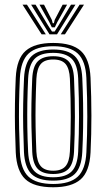

<svg xmlns="http://www.w3.org/2000/svg" viewBox="-20 -791 453 819"><path d="M207 7.8Q124.2 7.8 87.6 -27.1Q51 -62 47.2 -140.5Q45 -192 44 -243.5Q43 -295 43.8 -348.6Q44.5 -402.2 47.2 -459.5Q51.2 -541.2 89.8 -574.5Q128.2 -607.8 207 -607.8Q287.5 -607.8 325 -573.6Q362.5 -539.5 366.2 -459.2Q369.8 -378.2 369.9 -297.9Q370 -217.5 366.2 -140.5Q362 -58.8 323.6 -25.5Q285.2 7.8 207 7.8ZM207 -6.2Q278.2 -6.2 311.6 -37.4Q345 -68.5 348.5 -141.5Q352.2 -214.2 352.4 -292.8Q352.5 -371.2 348.5 -458.5Q345.2 -531.5 311.9 -562.6Q278.5 -593.8 207 -593.8Q135.2 -593.8 101.9 -562.6Q68.5 -531.5 64.8 -458.5Q62 -399 61.2 -345.8Q60.5 -292.5 61.5 -242.5Q62.5 -192.5 64.8 -141.2Q68.2 -69 101.4 -37.6Q134.5 -6.2 207 -6.2ZM207 -20.5Q142.5 -20.5 114 -49.2Q85.5 -78 82.2 -142.5Q80 -195 79 -245.5Q78 -296 78.9 -348.1Q79.8 -400.2 82.5 -457.5Q85.8 -524 115.2 -551.9Q144.8 -579.8 207 -579.8Q269 -579.8 298.5 -552Q328 -524.2 331 -457.8Q333.5 -403 334.4 -351.2Q335.2 -299.5 334.5 -248Q333.8 -196.5 331 -142.5Q327.8 -76.5 298.5 -48.5Q269.2 -20.5 207 -20.5ZM207 -34.8Q261 -34.8 285.8 -60Q310.5 -85.2 313.5 -143.8Q317 -219.5 317.1 -294Q317.2 -368.5 313.5 -456.5Q310.8 -516.8 285 -541.1Q259.2 -565.5 207 -565.5Q151.8 -565.5 127.4 -539.8Q103 -514 100 -456.2Q97.5 -402.5 96.6 -352Q95.8 -301.5 96.5 -250.2Q97.2 -199 100 -143Q103 -84.2 128.1 -59.5Q153.2 -34.8 207 -34.8ZM207 -48.8Q161.8 -48.8 140.9 -70.8Q120 -92.8 117.5 -143.2Q115.2 -198.2 114.2 -248.6Q113.2 -299 114.1 -349.8Q115 -400.5 117.5 -455.8Q120 -508 141.4 -529.6Q162.8 -551.2 207 -551.2Q252 -551.2 272.8 -529.2Q293.5 -507.2 295.8 -455.8Q299.8 -366 299.5 -291.6Q299.2 -217.2 295.8 -144.2Q293.2 -92.8 272.4 -70.8Q251.5 -48.8 207 -48.8ZM207 -62.8Q243 -62.8 259.5 -82Q276 -101.2 278.2 -145Q281.8 -221.2 281.9 -293.1Q282 -365 278.2 -455Q276.2 -498.2 259.9 -517.8Q243.5 -537.2 207 -537.2Q170.2 -537.2 153.9 -517.9Q137.5 -498.5 135.2 -455.2Q132.8 -399.5 131.9 -349.5Q131 -299.5 131.9 -249.6Q132.8 -199.8 135.2 -143.8Q137.5 -101.2 154.1 -82Q170.8 -62.8 207 -62.8ZM76.2 -771H95L175.5 -644.5H157.5ZM112.8 -771H131.8L184.8 -682.8L201.8 -656.5H213L229.8 -682.8L282.8 -771H301.8L223.2 -644.5H191.2ZM148.5 -771H167.8L201.2 -706L204.8 -692H210L213.2 -706L247.2 -771H266.2L224.2 -696.2L213.8 -674.5H201L190.5 -696.2ZM319.5 -771H338.2L257 -644.5H239Z"/></svg>

Font: Big Shoulders Inline Text Thin Medium
Style: Regular
Weight: 500
Version: Version 2.002